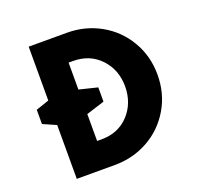

<svg xmlns="http://www.w3.org/2000/svg" viewBox="-140 -976 1157 1126"><g transform="rotate(-20 438.0 -412.5)"><path d="M152 -489V-825H390Q503 -825 598 -772.5Q693 -720 749.5 -625Q806 -530 806 -413Q806 -295 749.5 -200Q693 -105 598 -52.5Q503 0 390 0H152V-336L70 -372V-461ZM340 -489 454 -461V-372L340 -336V-168H368Q472 -168 537.5 -237.5Q603 -307 604 -412Q604 -517 538 -587Q472 -657 368 -657H340Z"/></g></svg>

Font: Hussar
Style: BoldWeb
Weight: 700
Foundry: Cannot Into Space Fonts
Version: Version 2.00